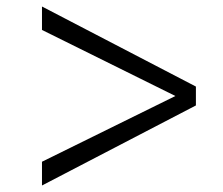

<svg xmlns="http://www.w3.org/2000/svg" viewBox="-20 -661 684 590"><path d="M519 -366 109 -569V-641L582 -395V-337L109 -91V-164Z"/></svg>

Font: Martel Light
Style: Regular
Weight: 300
Designer: Dan Reynolds
Foundry: Dan Reynolds
Version: Version 1.001; ttfautohint (v1.1) -l 5 -r 5 -G 72 -x 0 -D la